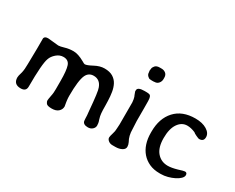

<svg xmlns="http://www.w3.org/2000/svg" viewBox="-87 -936 1557 1273"><g transform="rotate(30 692.0 -299.0)"><path d="M151 -59Q151 -22 110 -22Q55 -22 55 -75L57 -90L65 -119Q71 -145 71 -186L73 -307V-384Q77 -401 103 -401L184 -393Q198 -393 228 -402Q257 -411 292 -411Q327 -411 375 -384Q393 -373 398 -373Q414 -373 453 -394Q492 -415 527 -415Q567 -415 591.5 -400Q616 -385 629 -360.5Q642 -336 647 -304.5Q652 -273 653 -241L654 -205Q654 -184 654.5 -170.5Q655 -157 656 -146Q657 -135 659 -125.5Q661 -116 665 -103Q670 -90 671.5 -80Q673 -70 673 -62Q673 -46 659.5 -33.5Q646 -21 625 -21Q590 -21 584 -44Q583 -46 583 -52Q583 -58 582 -67Q582 -75 581.5 -81Q581 -87 581 -90L578 -120Q566 -264 556 -286Q538 -337 489 -337Q451 -337 434 -302Q414 -259 414 -141Q414 -132 414.5 -124Q415 -116 416 -108L418 -93Q423 -66 423 -64Q423 -41 405.5 -25Q388 -9 355 -9Q322 -9 313 -20Q304 -32 304 -42Q304 -48 305.5 -56.5Q307 -65 309 -76Q311 -87 312.5 -95Q314 -103 314 -108Q315 -113 315 -134.5Q315 -156 315 -197Q315 -277 303.5 -311Q292 -345 253 -345Q224 -345 200 -324Q176 -303 168 -279Q151 -235 151 -59Z M847 0H825Q807 0 794 -10.5Q781 -21 781 -34Q781 -43 789 -69Q796 -90 796 -110L798 -143V-312Q796 -337 791 -351L787 -360Q778 -383 778 -384V-393Q778 -418 830 -418H845Q861 -418 869 -415Q877 -412 880.5 -402Q884 -392 884.5 -372Q885 -352 885 -318V-220L888 -159Q888 -108 909 -72Q917 -56 917 -40Q917 -22 897 -11Q877 0 847 0ZM840 -603H855Q873 -603 886.5 -592Q900 -581 900 -559V-549Q900 -531 888.5 -517Q877 -503 858 -503L850 -502H836Q832 -503 823 -503Q815 -503 804.5 -513.5Q794 -524 794 -537L792 -551V-553L794 -567Q794 -577 805 -590Q816 -603 840 -603Z M1198 5H1189Q1144 5 1110 -10.5Q1076 -26 1052.5 -53Q1029 -80 1017 -117Q1005 -154 1005 -198V-208Q1005 -309 1060 -369Q1115 -429 1215 -429Q1269 -429 1303 -408Q1337 -387 1337 -356Q1337 -323 1303 -323Q1299 -323 1292 -326Q1285 -329 1277 -332.5Q1269 -336 1262.5 -340Q1256 -344 1253 -347Q1220 -361 1192 -361Q1150 -361 1123 -322Q1096 -283 1096 -211Q1096 -139 1128 -102Q1160 -65 1211 -65Q1239 -65 1281 -77Q1321 -90 1330 -90Q1347 -90 1347 -71Q1347 -58 1333.5 -44.5Q1320 -31 1298 -20Q1276 -9 1250 -2Q1224 5 1198 5Z"/></g></svg>

Font: Stylish
Style: Regular
Weight: 400
Version: Version 1.64